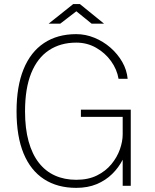

<svg xmlns="http://www.w3.org/2000/svg" viewBox="-20 -898 747 928"><path d="M348.5 10Q257.5 10 192.8 -32Q128 -74 94 -156.2Q60 -238.5 60 -360Q60 -480.5 94 -563.8Q128 -647 192.8 -690Q257.5 -733 348.5 -733Q393.5 -733 436.2 -715.5Q479 -698 513.8 -667.8Q548.5 -637.5 570.8 -598.8Q593 -560 597 -517H553Q545.5 -562.5 516.8 -602.5Q488 -642.5 444.5 -667.2Q401 -692 348.5 -692Q272.5 -692 216.8 -655.2Q161 -618.5 131 -544.8Q101 -471 101 -360Q101 -277 118.2 -214.8Q135.5 -152.5 167.8 -111.2Q200 -70 245.8 -49.5Q291.5 -29 348.5 -29Q406.5 -29 448.8 -50Q491 -71 518.5 -104.5Q546 -138 559.5 -176.2Q573 -214.5 573 -249V-333H371V-368H612V0H573V-126Q553.5 -88 522.2 -57.2Q491 -26.5 447.8 -8.2Q404.5 10 348.5 10ZM215 -783.5 334 -878.5H366L483 -783.5H423L349 -843.5L271 -783.5Z"/></svg>

Font: Public Sans Thin Thin
Style: Regular
Weight: 250
Version: Version 2.001